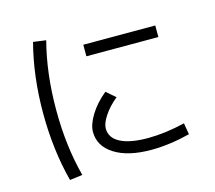

<svg xmlns="http://www.w3.org/2000/svg" viewBox="-113 -908 1226 1096"><g transform="rotate(-15 500.0 -360.0)"><path d="M442.9 -609.9V-678.2H868.2V-609.9ZM245.1 -757.8Q197.3 -575.7 197 -359.9Q196.8 -144 245.1 38.1L169.9 47.9Q120.1 -142.1 120.1 -360.1Q120.1 -578.1 169.9 -768.1ZM881.8 -96.2 893.1 -28.8Q772 2 663.1 2Q525.9 2 446.5 -48.6Q367.2 -99.1 367.2 -183.1Q367.2 -226.1 401.6 -282Q436 -337.9 495.1 -386.2L548.8 -339.8Q500 -299.8 471.4 -256.3Q442.9 -212.9 442.9 -183.1Q442.9 -127 500 -97.4Q557.1 -67.9 663.1 -67.9Q766.6 -68.4 881.8 -96.2Z"/></g></svg>

Font: WebKoruri
Style: Regular
Weight: 400
Foundry: lindwurm / mohemohe
Version: Version 1.00